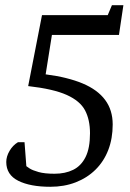

<svg xmlns="http://www.w3.org/2000/svg" viewBox="-20 -706 500 736"><path d="M173 10Q96 10 50 -13Q4 -36 4 -85Q4 -106 16.5 -127.5Q29 -149 49 -161H74L81 -69Q83 -67 94 -60Q105 -53 128 -46.5Q151 -40 189 -40Q230 -40 260.5 -55Q291 -70 308 -104Q325 -138 325 -195Q325 -247 306 -283Q287 -319 236 -342Q185 -365 88 -376L141 -648H393L409 -686H453L436 -572H179L155 -421Q240 -410 297 -386Q354 -362 383 -323Q412 -284 412 -229Q412 -175 395 -131Q378 -87 346 -55.5Q314 -24 270 -7Q226 10 173 10Z"/></svg>

Font: Faustina
Style: Italic
Weight: 400
Italic angle: -8°
Designer: Alfonso Garcia
Foundry: http://www.omnibus-type.com
Version: Version 1.200